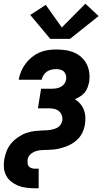

<svg xmlns="http://www.w3.org/2000/svg" viewBox="-30 -803 550 1028"><path d="M155 205Q132 205 109.5 202Q87 199 67 191Q47 183 30 169.5Q13 156 3 137Q-7 118 -9 95.5Q-11 73 -7 50Q-3 27 6 4.5Q15 -18 31 -36.5Q47 -55 67.5 -69Q88 -83 111 -91Q134 -99 157 -101.5Q180 -104 203 -105Q213 -105 223 -105.5Q233 -106 242.5 -108Q252 -110 262 -113Q272 -116 281 -122Q290 -128 295.5 -137Q301 -146 303 -156Q306 -171 301 -185Q296 -199 285.5 -208Q275 -217 260.5 -220Q246 -223 231 -223H173L190 -328H248Q260 -328 272 -330Q284 -332 295.5 -338Q307 -344 314.5 -354.5Q322 -365 324 -377Q326 -389 323 -400.5Q320 -412 312.5 -419.5Q305 -427 293.5 -430Q282 -433 270 -433Q258 -433 245 -430Q232 -427 221 -419.5Q210 -412 203 -400.5Q196 -389 193 -376H70Q74 -399 83 -420.5Q92 -442 106.5 -461.5Q121 -481 140 -496.5Q159 -512 180.5 -521.5Q202 -531 225 -534.5Q248 -538 270 -538Q296 -538 320.5 -534.5Q345 -531 367 -521.5Q389 -512 406.5 -496Q424 -480 434.5 -459Q445 -438 448 -413Q451 -388 447 -363Q444 -349 438.5 -334Q433 -319 423 -307Q413 -295 399 -286.5Q385 -278 371 -272Q387 -262 399.5 -247.5Q412 -233 419 -215Q426 -197 427 -177Q428 -157 425 -137Q422 -121 416.5 -105.5Q411 -90 401.5 -76Q392 -62 379 -51Q366 -40 351.5 -31.5Q337 -23 321 -17.5Q305 -12 289.5 -8Q274 -4 258 -2.5Q242 -1 226.5 -0.5Q211 0 195 0.5Q179 1 163 6Q147 11 134 22.5Q121 34 118 50Q117 60 117.5 69.5Q118 79 123 86Q128 93 137 96.5Q146 100 155 100H177V205ZM345 -595H239L132 -723L215 -777L301 -656L427 -783L498 -717Z"/></svg>

Font: Iosevka Curly XBdObl
Style: Regular
Weight: 800
Italic angle: -9°
Monospace: yes
Designer: Belleve Invis
Foundry: Belleve Invis
Version: Version 11.1.0; ttfautohint (v1.8.3)